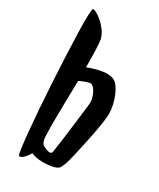

<svg xmlns="http://www.w3.org/2000/svg" viewBox="-190 -811 721 868"><g transform="rotate(30 170.0 -376.5)"><path d="M268.6 -516.6Q278.3 -510.7 288.6 -495.6Q298.8 -480.5 307.1 -460Q315.4 -439.5 320.3 -416.5Q325.2 -393.6 325.2 -373Q325.2 -358.4 321.8 -332.5Q318.4 -306.6 312.5 -275.9Q306.6 -245.1 299.8 -212.4Q293 -179.7 286.6 -152.3Q280.3 -125 275.4 -106Q270.5 -86.9 268.6 -83Q263.7 -71.3 260.3 -63Q256.8 -54.7 252 -50.8Q241.2 -43 224.6 -39.6Q208 -36.1 190.4 -35.2Q172.9 -34.2 156.7 -35.6Q140.6 -37.1 131.8 -40Q127.9 -41 123.5 -42.5Q119.1 -43.9 114.3 -45.9Q104.5 -29.3 91.8 -16.1Q79.1 -2.9 68.4 -4.9Q64.5 -5.9 60.1 -37.1Q55.7 -68.4 50.8 -119.6Q45.9 -170.9 41 -236.3Q36.1 -301.8 32.2 -370.6Q28.3 -439.5 25.4 -505.9Q22.5 -572.3 21 -624.5Q19.5 -676.8 20.5 -710.4Q21.5 -744.1 25.4 -747.1Q29.3 -750 43.5 -742.7Q57.6 -735.4 74.2 -721.2Q90.8 -707 105 -687.5Q119.1 -668 124 -647.5Q127 -631.8 128.4 -593.8Q129.9 -555.7 129.9 -503.9Q172.9 -520.5 209.5 -525.4Q246.1 -530.3 268.6 -516.6ZM226.6 -373Q226.6 -388.7 221.7 -403.8Q216.8 -418.9 210 -430.2Q203.1 -441.4 195.3 -447.3Q187.5 -453.1 181.6 -451.2Q170.9 -449.2 161.1 -445.8Q151.4 -442.4 144.5 -439.5Q135.7 -435.5 129.9 -432.6Q128.9 -375 127.4 -315.4Q126 -255.9 126 -204.1Q126 -178.7 127 -159.7Q127.9 -140.6 127.9 -135.7Q130.9 -112.3 140.6 -102.5Q143.6 -100.6 149.9 -97.2Q156.2 -93.8 163.6 -91.3Q170.9 -88.9 177.7 -88.4Q184.6 -87.9 189.5 -91.8Q190.4 -92.8 193.8 -113.8Q197.3 -134.8 201.2 -165Q205.1 -195.3 209.5 -231Q213.9 -266.6 217.8 -297.4Q221.7 -328.1 224.1 -349.6Q226.6 -371.1 226.6 -373Z"/></g></svg>

Font: Jolly Lodger
Style: Regular
Weight: 400
Designer: Stuart Sandler
Foundry: Font Diner, Inc
Version: Version 1.000